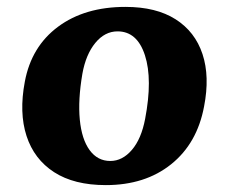

<svg xmlns="http://www.w3.org/2000/svg" viewBox="-20 -528 653 557"><path d="M287 9Q195 9 137 -28.5Q79 -66 57 -133.5Q35 -201 52 -291Q71 -393 148.5 -450.5Q226 -508 344 -508Q433 -508 489.5 -472Q546 -436 567.5 -371Q589 -306 572 -219Q552 -112 476.5 -51.5Q401 9 287 9ZM300 -61Q335 -61 362.5 -93Q390 -125 401 -183Q423 -298 400.5 -367.5Q378 -437 321 -437Q284 -437 256.5 -403.5Q229 -370 219 -314Q206 -238 211.5 -181Q217 -124 240 -92.5Q263 -61 300 -61Z"/></svg>

Font: Vollkorn ExtraBold
Style: Italic
Weight: 800
Italic angle: -11°
Designer: Friedrich Althausen
Foundry: Friedrich Althausen
Version: Version 5.000; ttfautohint (v1.8.3)